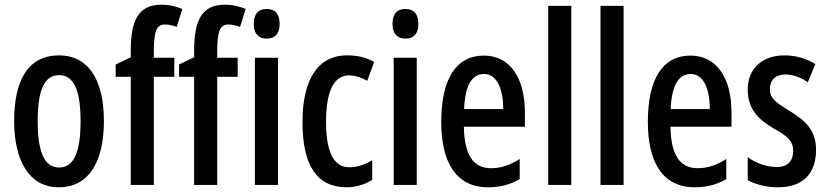

<svg xmlns="http://www.w3.org/2000/svg" viewBox="-20 -785 3514 815"><path d="M421 -271C421 -454 350 -550 231 -550C99 -550 40 -444 40 -271C40 -107 102 10 229 10C364 10 421 -109 421 -271ZM140 -270C140 -401 167 -466 231 -466C294 -466 322 -401 322 -271C322 -140 294 -74 231 -74C168 -74 140 -141 140 -270Z M720 -459V-540H633V-574C634 -654 645 -681 680 -681C696 -681 712 -677 730 -671L754 -747C721 -760 697 -765 665 -765C567 -765 535 -698 535 -569V-542L471 -511V-459H535V0H633V-459Z M989 -459V-540H902V-574C903 -654 914 -681 949 -681C965 -681 981 -677 999 -671L1023 -747C990 -760 966 -765 934 -765C836 -765 804 -698 804 -569V-542L740 -511V-459H804V0H902V-459Z M1112 -747C1076 -747 1057 -725 1057 -683C1057 -643 1077 -621 1112 -621C1148 -621 1167 -643 1167 -683C1167 -724 1149 -747 1112 -747ZM1160 -540H1062V0H1160Z M1452 10C1487 10 1530 -1 1560 -22V-105C1527 -85 1494 -75 1462 -75C1397 -75 1364 -139 1364 -268C1364 -397 1397 -465 1461 -465C1486 -465 1512 -457 1539 -442L1568 -522C1536 -540 1500 -550 1454 -550C1324 -550 1264 -440 1264 -267C1264 -81 1326 10 1452 10Z M1701 -747C1665 -747 1646 -725 1646 -683C1646 -643 1666 -621 1701 -621C1737 -621 1756 -643 1756 -683C1756 -724 1738 -747 1701 -747ZM1749 -540H1651V0H1749Z M2034 -549C1915 -549 1853 -449 1853 -267C1853 -105 1910 10 2052 10C2102 10 2146 -1 2186 -25V-110C2143 -83 2106 -71 2064 -71C1988 -71 1951 -129 1949 -247H2208V-309C2208 -448 2149 -549 2034 -549ZM2035 -471C2090 -471 2116 -406 2116 -322H1950C1954 -424 1984 -471 2035 -471Z M2405 0V-760H2307V0Z M2627 0V-760H2529V0Z M2911 -549C2792 -549 2730 -449 2730 -267C2730 -105 2787 10 2929 10C2979 10 3023 -1 3063 -25V-110C3020 -83 2983 -71 2941 -71C2865 -71 2828 -129 2826 -247H3085V-309C3085 -448 3026 -549 2911 -549ZM2912 -471C2967 -471 2993 -406 2993 -322H2827C2831 -424 2861 -471 2912 -471Z M3444 -149C3444 -232 3399 -273 3332 -314C3267 -353 3248 -370 3248 -408C3248 -445 3272 -469 3313 -469C3347 -469 3380 -456 3409 -436L3441 -513C3401 -537 3359 -550 3310 -550C3216 -550 3154 -494 3154 -405C3154 -323 3197 -279 3264 -240C3328 -205 3347 -182 3347 -145C3347 -101 3322 -76 3278 -76C3232 -76 3185 -94 3154 -118V-20C3188 -2 3232 10 3284 10C3385 10 3444 -46 3444 -149Z"/></svg>

Font: Noto Sans Bengali ExtraCondensed Medium
Style: Regular
Weight: 500
Width: 2
Designer: Joana Ranito - Universal Thirst; Jelle Bosma - Monotype Design Team
Foundry: Universal Thirst ehf.
Version: Version 3.000